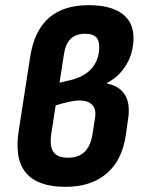

<svg xmlns="http://www.w3.org/2000/svg" viewBox="-20 -714 551 745"><path d="M234 11Q127 11 81 -43Q35 -97 53 -209L97 -493Q113 -595 169.5 -644.5Q226 -694 324 -694Q408 -694 453 -661.5Q498 -629 498 -567Q498 -510 470.5 -463.5Q443 -417 395 -392V-390Q445 -380 466 -344Q487 -308 476 -245L468 -189Q454 -92 393.5 -40.5Q333 11 234 11ZM245 -102Q325 -102 339 -194L348 -252Q355 -288 339 -306Q323 -324 289 -324Q271 -324 248 -319Q225 -314 196 -305L179 -195Q172 -146 187.5 -124Q203 -102 245 -102ZM211 -393 240 -400Q304 -413 334.5 -447Q365 -481 365 -533Q365 -559 351.5 -571Q338 -583 310 -583Q275 -583 254.5 -563.5Q234 -544 228 -503Z"/></svg>

Font: Sofia Sans Semi Condensed ExtraBold
Style: Italic
Weight: 800
Italic angle: -9°
Version: Version 4.100